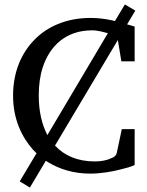

<svg xmlns="http://www.w3.org/2000/svg" viewBox="-20 -768 666 867"><path d="M228 -110 512 -587C513 -585 513 -583 513 -582L528 -491H588V-648C576 -652 565 -655 554 -658L591 -720L544 -748L499 -673L482 -677C453 -683 423 -687 389 -687C278 -687 193 -647 136 -589C79 -531 39 -447 39 -336C39 -230 78 -150 129 -92L145 -76L69 51L115 79L187 -42L198 -35C248 -5 310 16 388 16C436 16 487 7 525 -3C549 -9 573 -15 588 -23V-185H530L507 -76C504 -67 498 -60 488 -56C487 -56 485 -55 481 -53C463 -44 436 -39 408 -39C328 -39 269 -67 229 -110ZM467 -618 194 -158C169 -206 155 -265 155 -337C155 -385 161 -427 173 -464C204 -558 275 -631 396 -631C424 -631 446 -623 468 -618Z"/></svg>

Font: Veleka
Style: Regular
Weight: 400
Designer: Stefan Peev, Context Ltd, 2016; SIL International, 1997-2014.
Foundry: Stefan Peev, Context Ltd, 2016
Version: Version 1.000